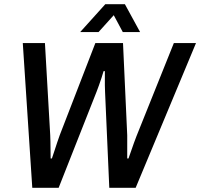

<svg xmlns="http://www.w3.org/2000/svg" viewBox="-20 -890 949 910"><path d="M133 0 88 -686H193L218 -250Q219 -239 219 -219.5Q219 -200 219.5 -178Q220 -156 220 -139H226Q232 -156 238.5 -176.5Q245 -197 251.5 -216Q258 -235 263 -249L432 -686H563L583 -249Q583 -236 583 -216.5Q583 -197 583 -176.5Q583 -156 583 -139H589Q595 -155 601.5 -174.5Q608 -194 615 -213Q622 -232 627 -245L804 -686H909L623 0H498L478 -453Q477 -468 477 -485.5Q477 -503 477 -521Q477 -539 477 -553H471Q467 -538 461 -520.5Q455 -503 449 -485.5Q443 -468 438 -456L258 0ZM360 -738 479 -870H572L644 -738H562L502 -850H548L447 -738Z"/></svg>

Font: Archivo SemiCondensed Medium
Style: Italic
Weight: 500
Width: 4
Italic angle: -10°
Designer: Hector Gatti
Foundry: Omnibus-Type
Version: Version 2.001